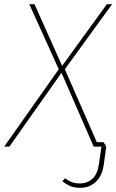

<svg xmlns="http://www.w3.org/2000/svg" viewBox="-40 -701 556 918"><path d="M455 -21 468 -1 432 0H408L254 -353L5 0H-20L241 -370L100 -681H125L257 -386L471 -681H496L270 -370L423 -21ZM445 0H468L456 87Q448 141 417.5 169Q387 197 343 197Q315 197 295.5 188.5Q276 180 258 166L271 151Q286 163 302.5 169.5Q319 176 343 176Q377 176 401.5 154Q426 132 433 84Z"/></svg>

Font: FiraGO Thin
Style: Italic
Weight: 100
Italic angle: -8°
Designer: bBox Type GmbH
Foundry: bBox Type GmbH
Version: Version 1.001